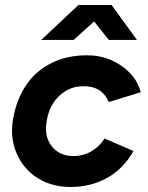

<svg xmlns="http://www.w3.org/2000/svg" viewBox="-20 -732 590 764"><path d="M261 12Q204 12 158 -8.5Q112 -29 80.5 -66Q49 -103 35.5 -152.5Q22 -202 32 -258Q45 -334 82.5 -391Q120 -448 182.5 -480Q245 -512 327 -512Q378 -512 422 -493Q466 -474 497.5 -441Q529 -408 540 -365L413 -326Q400 -357 375 -373Q350 -389 312 -389Q274 -389 243 -371Q212 -353 192 -322Q172 -291 166 -251Q158 -210 170 -178.5Q182 -147 208.5 -129Q235 -111 271 -111Q312 -111 344.5 -130.5Q377 -150 396 -181L511 -131Q471 -60 406 -24Q341 12 261 12ZM144 -573 292 -712H423V-709L273 -573ZM413 -573 305 -709 306 -712H424L525 -573Z"/></svg>

Font: Figtree Light
Style: Bold Italic
Weight: 700
Italic angle: -9.5°
Version: Version 2.000